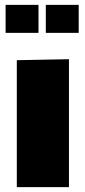

<svg xmlns="http://www.w3.org/2000/svg" viewBox="-20 -768 347 788"><path d="M168 -633V-748H303V-633ZM49 0V-521L262 -525H263V0ZM3 -633V-748H138V-633Z"/></svg>

Font: Foldit ExtraBold
Style: Regular
Weight: 800
Version: Version 1.003